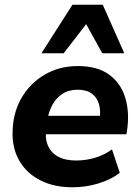

<svg xmlns="http://www.w3.org/2000/svg" viewBox="-20 -780 589 811"><path d="M286 11Q209 11 152 -17.5Q95 -46 64 -97Q33 -148 33 -215Q33 -299 69 -363Q105 -427 167.5 -464Q230 -501 309 -501Q391 -501 440 -465.5Q489 -430 508 -370.5Q527 -311 518 -239L514 -213H155L166 -291H417L401 -277Q406 -313 398 -340.5Q390 -368 368 -384.5Q346 -401 308 -401Q270 -401 243.5 -383.5Q217 -366 202 -338.5Q187 -311 181 -278L176 -243Q169 -199 181.5 -167.5Q194 -136 224.5 -119Q255 -102 301 -102Q343 -102 382.5 -114Q422 -126 453 -149L486 -50Q450 -22 397 -5.5Q344 11 286 11ZM155 -555 286 -760H414L505 -555H412L344 -678L249 -555Z"/></svg>

Font: Nunito Sans 12pt ExtraLight ExtraBold
Style: Italic
Weight: 800
Italic angle: -9°
Version: Version 3.101;gftools[0.9.27]